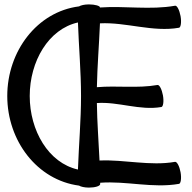

<svg xmlns="http://www.w3.org/2000/svg" viewBox="-20 -836 874 872"><path d="M435 0C435 -2 435 -4 435 -6C554 -15 674 20 793 -1C801 -2 805 -26 800 -54C795 -81 784 -102 775 -101C662 -81 546 -112 432 -107C428 -194 421 -281 420 -368C517 -375 615 -333 713 -350C721 -351 725 -375 720 -403C715 -430 704 -452 695 -450C604 -434 511 -448 420 -440C422 -537 430 -633 434 -730C553 -736 674 -689 793 -710C801 -711 805 -735 800 -763C795 -790 784 -812 775 -810C663 -790 548 -810 434 -802C435 -809 412 -816 384 -816C364 -816 347 -812 339 -807C149 -783 13 -604 13 -400C13 -196 149 -18 339 7C347 12 364 16 384 16C412 16 435 9 435 0ZM115 -400C115 -557 200 -704 334 -734C338 -622 348 -511 348 -400C348 -289 338 -178 334 -66C200 -96 115 -243 115 -400Z"/></svg>

Font: Nupuram Condensed Medium
Style: Regular
Weight: 500
Width: 3
Designer: Santhosh Thottingal (santhosh.thottingal@gmail.com)
Foundry: SMC
Version: Version 1.000